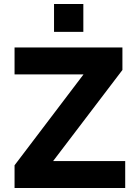

<svg xmlns="http://www.w3.org/2000/svg" viewBox="-20 -943 680 963"><path d="M53 0V-114L440 -624L449 -570H53V-705H594V-592L206 -82L198 -135H608V0ZM251 -783V-923H398V-783Z"/></svg>

Font: Nunito Sans 9pt ExtraBold
Style: Regular
Weight: 800
Version: Version 3.101;gftools[0.9.27]